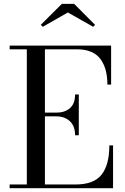

<svg xmlns="http://www.w3.org/2000/svg" viewBox="-20 -990 658 1010"><path d="M336.9 -924.3 205.1 -849.1 194.8 -859.4 305.2 -969.7H370.1L480 -859.4L470.2 -849.1ZM375 -278.3Q375 -326.7 347.7 -352.3Q320.3 -377.9 275.9 -377.9H216.3V-19.5H376Q474.1 -19.5 514.6 -71.5Q555.2 -123.5 555.2 -225.1H574.7V0H30.8V-19.5H121.1V-730.5H30.8V-750H564.5V-544.9H544.9Q544.9 -586.4 536.4 -619.1Q527.8 -651.9 509.8 -677.5Q491.7 -703.1 460.7 -716.8Q429.7 -730.5 386.7 -730.5H216.3V-397.5H275.9Q321.3 -397.5 348.1 -421.1Q375 -444.8 375 -493.2H394.5V-278.3Z"/></svg>

Font: Bodoni* 11pt
Style: Regular
Weight: 400
Version: Version 2.3